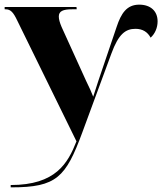

<svg xmlns="http://www.w3.org/2000/svg" viewBox="-22 -566 698 826"><path d="M24 230V240H27C221 240 261 197 332 4L457 -335C488 -420 518 -442 561 -442C592 -442 613 -428 626 -404C645 -421 656 -447 656 -474C656 -519 625 -546 577 -546C523 -546 499 -508 480 -451L401 -218C395 -199 387 -176 379 -150C371 -171 364 -186 348 -219L243 -450C235 -469 231 -483 231 -495C231 -518 249 -526 288 -526H308L307 -536H-2V-526H2C23 -526 35 -514 52 -478L307 42C270 136 218 230 24 230Z"/></svg>

Font: Noto Serif Display ExtraBold
Style: Regular
Weight: 800
Designer: Monotype Design Team
Foundry: Monotype Imaging Inc.
Version: Version 2.009